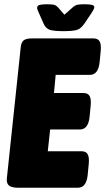

<svg xmlns="http://www.w3.org/2000/svg" viewBox="-20 -880 493 900"><path d="M65 0Q35 0 22.5 -10Q10 -20 12 -43L77 -657Q79 -680 90 -690Q101 -700 131 -700H418Q439 -700 447 -686Q455 -672 452 -640L447 -589Q441 -529 401 -529H241L233 -444H371Q392 -444 400 -430Q408 -416 405 -384L400 -333Q394 -273 354 -273H215L204 -171H362Q383 -171 391 -157Q399 -143 396 -111L391 -60Q385 0 345 0ZM377 -860Q397 -860 409.5 -857.5Q422 -855 422 -846Q422 -839 411 -822L376 -770Q359 -745 339.5 -739.5Q320 -734 278 -734Q236 -734 215.5 -739.5Q195 -745 184 -770L161 -822Q158 -829 156 -834Q154 -839 154 -843Q154 -854 166 -857Q178 -860 199 -860Q219 -860 231 -858Q243 -856 254 -843L282 -811L318 -843Q332 -856 344.5 -858Q357 -860 377 -860Z"/></svg>

Font: Asap Condensed Condensed Black
Style: Italic
Weight: 900
Width: 3
Italic angle: -6°
Designer: Pablo Cosgaya
Foundry: Omnibus-Type
Version: Version 3.001; ttfautohint (v1.8.4.7-5d5b)